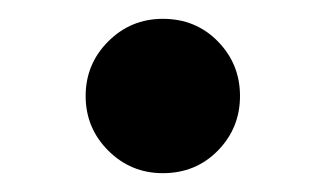

<svg xmlns="http://www.w3.org/2000/svg" viewBox="-20 -171 347 204"><path d="M153 13Q119 13 95 -11Q71 -35 71 -69Q71 -103 95 -127Q119 -151 153 -151Q188 -151 211.5 -127Q235 -103 235 -69Q235 -35 211.5 -11Q188 13 153 13Z"/></svg>

Font: Source Serif 4 SemiBold
Style: Regular
Weight: 600
Designer: Frank Grießhammer
Foundry: Adobe Systems Incorporated
Version: Version 4.004;hotconv 1.0.116;makeotfexe 2.5.65601